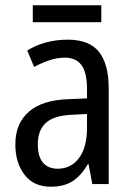

<svg xmlns="http://www.w3.org/2000/svg" viewBox="-20 -696 500 726"><path d="M236 -546Q318 -546 354.5 -499.5Q391 -453 391 -363V0H329L315 -75H312Q287 -32 254.5 -11Q222 10 172 10Q107 10 72.5 -35.5Q38 -81 38 -150Q38 -229 89 -273.5Q140 -318 239 -321L309 -324V-359Q309 -422 288 -450Q267 -478 225 -478Q197 -478 168 -468.5Q139 -459 109 -443L83 -505Q115 -525 154 -535.5Q193 -546 236 -546ZM252 -262Q183 -259 153 -231Q123 -203 123 -151Q123 -103 143 -80.5Q163 -58 198 -58Q248 -58 278.5 -98Q309 -138 309 -213V-265ZM363 -676V-612H104V-676Z"/></svg>

Font: Noto Sans Tamil Condensed
Style: Regular
Weight: 400
Width: 3
Designer: Jelle Bosma - Monotype Design Team
Foundry: Monotype Imaging Inc.
Version: Version 2.004; ttfautohint (v1.8.4.7-5d5b)